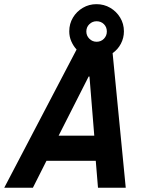

<svg xmlns="http://www.w3.org/2000/svg" viewBox="-41 -878 693 898"><path d="M-21.1 0 317.2 -646.4Q302 -662.9 292.5 -684.7Q282.9 -706.5 282.9 -731.4Q282.9 -766.8 300.2 -795.7Q317.5 -824.6 346.5 -841.5Q375.4 -858.5 410 -858.5Q445.6 -858.5 474.5 -841.5Q503.5 -824.6 521 -795.7Q538.6 -766.8 538.6 -731.4Q538.6 -700.4 524.3 -673.3Q510 -646.3 485.7 -629.5L547.1 0H417.3L406.9 -125.8H176.3L112.9 0ZM233.2 -243.4H399.9L377.5 -519.9H373.5ZM410.8 -682.7Q431.4 -682.7 445.1 -696.8Q458.7 -711 458.7 -730.6Q458.7 -751.3 445.1 -764.9Q431.4 -778.6 410.8 -778.6Q391.1 -778.6 377 -764.9Q362.8 -751.3 362.8 -730.6Q362.8 -711 377 -696.8Q391.1 -682.7 410.8 -682.7Z"/></svg>

Font: Atkinson Hyperlegible Mono ExtraLight
Style: Italic
Weight: 200
Italic angle: -12°
Monospace: yes
Designer: Elliott Scott, Megan Eiswerth, Linus Boman, Theodore Petrosky, Letters from Sweden
Foundry: Applied Design Works, Letters from Sweden
Version: Version 2.001